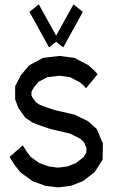

<svg xmlns="http://www.w3.org/2000/svg" viewBox="-20 -853 504 860"><path d="M413.6 -274.9 440.9 -210.9 439.5 -137.7 403.8 -82 352.1 -42 296.9 -20.5 239.3 -13.7 184.1 -20.5 126 -41.5 71.3 -81.1 43.5 -116.7 22.9 -149.9 82 -202.1 100.1 -172.9 117.7 -149.9 155.8 -123 198.7 -107.4 239.7 -102.1 281.7 -107.4 320.3 -122.6 353.5 -148.4 366.7 -168.9 367.2 -190.4 356 -216.8 338.4 -232.4 293 -254.9 206.1 -274.9 156.7 -292 125.5 -304.2 93.3 -325.7 62.5 -368.7 47.9 -407.7V-466.8L73.2 -516.1L110.4 -560.1L172.9 -593.8L247.1 -602.5L313 -593.8L375 -561.5L402.8 -536.6L417 -520.5L365.2 -457.5L355 -469.7L337.9 -484.4L293.9 -507.3L246.1 -513.7L191.9 -507.3L152.3 -486.3L131.8 -461.9L121.1 -442.4V-425.3L125.5 -416L141.1 -395L155.8 -384.8L179.2 -375.5L223.1 -360.4L314 -339.4L374.5 -310.1ZM351.1 -799.8 263.2 -640.6 231.4 -666 199.7 -640.6 111.8 -799.8 153.8 -833.5 231.4 -693.4 309.1 -833.5Z"/></svg>

Font: Gap Sans
Style: Regular
Weight: 400
Designer: Alexandre Liziard and Étienne Ozeray
Foundry: Interstices.io
Version: Version 1.6.1 - December 3. 2014